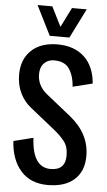

<svg xmlns="http://www.w3.org/2000/svg" viewBox="-70 -1164 678 1216"><g transform="rotate(5 269.0 -556.0)"><path d="M165.5 -686Q165.5 -612.3 228 -562.5L384.3 -437.5Q509.3 -336.4 509.3 -195.8Q509.8 -99.6 450.2 -45.4Q390.6 8.8 281.2 8.8Q171.9 8.8 110.4 -60.5Q47.9 -129.9 40.5 -250L165.5 -281.2Q174.8 -93.8 290.5 -93.8Q384.3 -93.8 384.3 -187.5Q384.3 -243.7 357.4 -277.8Q330.6 -312 290.5 -343.8L134.3 -468.8Q90.8 -502.9 65.4 -554.7Q40 -606.4 40 -672.9Q40 -769.5 100.1 -826.7Q160.2 -883.8 266.6 -883.8Q373 -883.8 437 -824.2Q500.5 -764.6 509.3 -656.2L384.3 -625Q380.4 -690.4 351.6 -735.8Q323.2 -781.2 252.9 -781.2Q214.8 -781.2 189.9 -755.9Q165.5 -730.5 165.5 -686ZM336.9 -1121.1H430.7L336.9 -933.6H211.9L118.2 -1121.1H211.9L274.4 -996.1Z"/></g></svg>

Font: Oswald
Style: Book
Weight: 400
Designer: vernon adams
Foundry: vernon adams
Version: Version 1.000